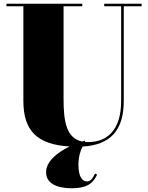

<svg xmlns="http://www.w3.org/2000/svg" viewBox="-20 -770 792 1027"><path d="M499.5 164 488.5 158.5C475.5 183.5 465 200.5 445 200.5C421 200.5 399.5 175.5 399.5 112.5C399.5 68 411 34 421.5 14C571.5 5.5 642 -74 642 -230V-736.5H737.5V-750H537.5V-736.5H628V-230C628 -69.5 549 -10 451.5 -10C446.5 -10 441 -10.5 436 -10.5L434 -17C429.5 -16 424.5 -14.5 420 -13C334.5 -30 320 -121.5 320 -240V-736.5H420V-750H14.5V-736.5H105V-230C105 -69.5 180 3.5 352.5 13.5C285.5 45.5 226.5 94 226.5 151C226.5 211 283.5 237 364.5 237C465.5 237 485 192 499.5 164Z"/></svg>

Font: Bodoni* 16pt Fatface
Style: Regular
Weight: 900
Version: Version 2.3